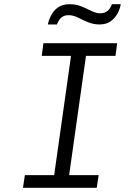

<svg xmlns="http://www.w3.org/2000/svg" viewBox="-20 -891 640 911"><path d="M89 0 98 -60H237L317 -626H178L186 -686H536L528 -626H388L308 -60H448L439 0ZM207 -775Q212 -799 224 -821Q236 -843 257 -857Q278 -871 310 -871Q341 -871 366.5 -860.5Q392 -850 414 -839Q436 -828 456 -828Q477 -828 490.5 -839.5Q504 -851 511 -871H553Q549 -847 536.5 -825Q524 -803 503.5 -789Q483 -775 453 -775Q422 -775 396.5 -786Q371 -797 349 -808Q327 -819 305 -819Q284 -819 271 -807.5Q258 -796 250 -775Z"/></svg>

Font: Chivo Mono Medium ExtraLight
Style: Italic
Weight: 250
Italic angle: -8.05°
Monospace: yes
Version: Version 1.008